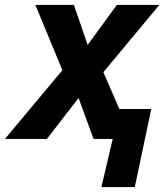

<svg xmlns="http://www.w3.org/2000/svg" viewBox="-69 -566 677 782"><path d="M-49 0 185 -280 75 -546H232L288 -383L407 -546H580L352 -272L417 -122H547L480 196H344L390 0H312L251 -167L122 0Z"/></svg>

Font: BC Sans
Style: Bold Italic
Weight: 700
Italic angle: -12°
Designer: Monotype Design Team
Province of B.C.
Foundry: Monotype Imaging Inc.
Version: Version 2.000;GOOG;noto-source:20170915:90ef993387c0